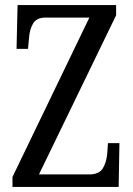

<svg xmlns="http://www.w3.org/2000/svg" viewBox="-20 -734 523 754"><path d="M29 0V-39L331 -665H159Q123 -665 109.5 -641Q96 -617 94 -585L90 -542H45L49 -714H436V-674L133 -49H330Q369 -49 383.5 -72.5Q398 -96 401 -130L404 -172H449L446 0Z"/></svg>

Font: Noto Serif Hebrew ExtraCondensed
Style: Regular
Weight: 400
Width: 2
Designer: Monotype Design Team
Foundry: Monotype Imaging Inc.
Version: Version 2.004; ttfautohint (v1.8.4.7-5d5b)